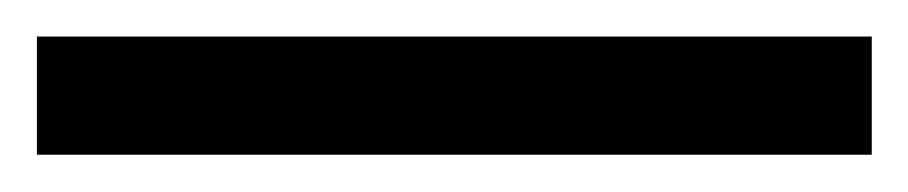

<svg xmlns="http://www.w3.org/2000/svg" viewBox="-22 70 492 104"><path d="M450.2 153.8H-2V89.8H450.2Z"/></svg>

Font: f0_52653 
Style: Regular
Weight: 400
Foundry: Ascender Corporation
Version: Version 1.10